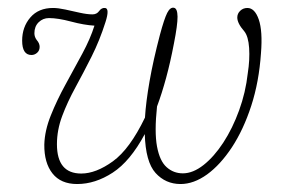

<svg xmlns="http://www.w3.org/2000/svg" viewBox="-20 -466 726 494"><path d="M427.5 -446Q436.5 -444.5 436.8 -423.2Q437 -402 427.5 -354Q418.5 -306.5 407.5 -266Q396.5 -225.5 384 -192Q377 -126.5 384 -89Q391 -51.5 408.8 -35.8Q426.5 -20 450.5 -20Q476.5 -20 503.8 -41.5Q531 -63 554.8 -99.5Q578.5 -136 595.2 -182Q612 -228 617.5 -277.5Q623 -312.5 621 -342.5Q619 -372.5 608.5 -385.5Q590.5 -406 590.5 -421Q590.5 -431 598 -438.2Q605.5 -445.5 616.5 -445.5Q635.5 -445.5 645.8 -415.8Q656 -386 651.5 -329.5Q646.5 -255.5 626.5 -194Q606.5 -132.5 576.8 -87.2Q547 -42 512.8 -17.2Q478.5 7.5 444.5 7.5Q406 7.5 380.2 -21Q354.5 -49.5 352.5 -121Q315 -51 270 -21.8Q225 7.5 178.5 7.5Q136.5 7.5 115 -19.8Q93.5 -47 94 -94Q95 -130 110.8 -169.2Q126.5 -208.5 148.8 -249Q171 -289.5 191.8 -328Q212.5 -366.5 223 -400Q196.5 -401.5 162.8 -410.5Q129 -419.5 106 -419.5Q90.5 -419.5 79.5 -408.8Q68.5 -398 68.5 -380.5Q68.5 -371 74.5 -363Q82 -354.5 82 -345.5Q82 -336 75.5 -330.2Q69 -324.5 61 -324.5Q37 -324.5 37 -361.5Q37 -396.5 58 -421Q79 -445.5 116.5 -445.5Q129.5 -445.5 148 -441.5Q166.5 -437.5 185.5 -433.2Q204.5 -429 218 -429Q229 -429 235.2 -437.8Q241.5 -446.5 250.5 -445.5Q262.5 -444 251.5 -409.5Q236.5 -362 215.5 -320.2Q194.5 -278.5 174 -241Q153.5 -203.5 140 -167.5Q126.5 -131.5 126.5 -95Q126.5 -19.5 189 -19.5Q227 -19.5 270.5 -51Q314 -82.5 353 -163.5Q355.5 -204 364.8 -257Q374 -310 391.5 -376.5Q402.5 -417.5 410.2 -432.8Q418 -448 427.5 -446Z"/></svg>

Font: Fraunces 72pt SuperSoft Thin
Style: Italic
Weight: 100
Italic angle: -16°
Version: Version 1.000;[b76b70a41]